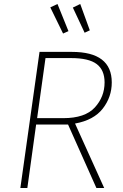

<svg xmlns="http://www.w3.org/2000/svg" viewBox="-20 -942 618 962"><path d="M323 -786 296 -774 232 -905 268 -922ZM430 -790 404 -778 345 -904 382 -922ZM540 -529Q540 -456 495 -398Q450 -340 356 -323L502 0H463L321 -318H161L117 0H82L178 -682H340Q540 -682 540 -529ZM166 -350H297Q406 -350 455 -403.5Q504 -457 504 -529Q504 -591 464.5 -621Q425 -651 336 -651H208Z"/></svg>

Font: Fira Sans UltraLight
Style: Italic
Weight: 200
Italic angle: -8°
Designer: Carrois Corporate & Edenspiekermann AG
Foundry: Carrois Corporate GbR & Edenspiekermann AG
Version: Version 4.203;PS 004.203;hotconv 1.0.88;makeotf.lib2.5.64775